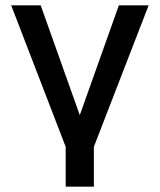

<svg xmlns="http://www.w3.org/2000/svg" viewBox="-20 -552 600 722"><path d="M333 150H227V0L22 -532H133L280 -119L427 -532H539L333 0Z"/></svg>

Font: Geist Med
Style: Regular
Weight: 400
Designer: Basement.studio, Andrés Briganti, Mateo Zaragoza
Foundry: Basement.studio, Vercel, Andrés Briganti, Guido Ferreyra, Mateo Zaragoza
Version: Version 1.401